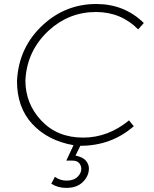

<svg xmlns="http://www.w3.org/2000/svg" viewBox="-20 -725 771 960"><path d="M311.5 214.5Q268.5 214.5 236.5 193.5L254.5 159Q279.5 178 313.5 178Q348.5 178 367.5 159.5Q386.5 141 386.5 119Q386.5 103.5 376 90.8Q365.5 78 340.5 78H311.5L347.5 1Q218.5 -22 141.8 -104.8Q65 -187.5 65 -319.5Q73 -489.5 196.5 -602Q309.5 -705 461.5 -705Q602 -705 699 -610L671 -578Q585 -665 459.5 -665Q325.5 -665 224.5 -573Q114 -471.5 107 -322.5Q107 -206.5 186.8 -121.8Q266.5 -37 395.5 -37Q520.5 -37 625 -123L649 -94Q537 4 381.5 4L357.5 53Q393.5 60 409 78Q424.5 96 424.5 117Q424.5 155 394.5 184.8Q364.5 214.5 311.5 214.5Z"/></svg>

Font: Argentum Sans ExtraLight
Style: Italic
Weight: 200
Italic angle: -11°
Designer: Julieta Ulanovsky (font), Cristiano Sobral (main changes and remaster)
Foundry: Julieta Ulanovsky (font), Cristiano Sobral (main changes and remaster)
Version: Version 2.007;June 15, 2022;FontCreator 14.0.0.2814 64-bit; 